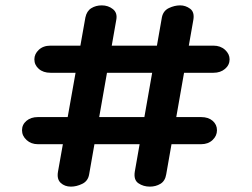

<svg xmlns="http://www.w3.org/2000/svg" viewBox="-20 -695 938 715"><path d="M244 0Q221 0 206 -14Q191 -28 196 -56L298 -630Q303 -654 320 -664.5Q337 -675 359 -675Q383 -675 400.5 -661Q418 -647 413 -621L312 -46Q308 -21 286.5 -10.5Q265 0 244 0ZM62 -210Q62 -231 78.5 -245Q95 -259 121 -259H729Q756 -259 772 -245Q788 -231 788 -210Q788 -189 771.5 -173.5Q755 -158 729 -158H121Q96 -158 79 -173.5Q62 -189 62 -210ZM538 0Q514 0 495.5 -12.5Q477 -25 482 -56L583 -631Q588 -655 609 -665Q630 -675 651 -675Q671 -675 688 -662.5Q705 -650 700 -621L599 -46Q595 -21 577.5 -10.5Q560 0 538 0ZM108 -474Q108 -494 124.5 -509.5Q141 -525 168 -525H775Q801 -525 818 -509.5Q835 -494 835 -474Q835 -453 818 -438.5Q801 -424 775 -424H168Q141 -424 124.5 -438.5Q108 -453 108 -474Z"/></svg>

Font: Edu QLD Beginner
Style: Bold
Weight: 700
Designer: Tina and Corey Anderson
Foundry: Google for Education
Version: Version 1.003